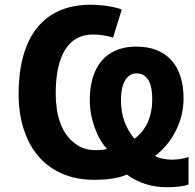

<svg xmlns="http://www.w3.org/2000/svg" viewBox="-20 -745 817 806"><path d="M512.7 -12.2Q462.9 9.8 374 9.8Q278.3 9.8 206.5 -33.7Q134.8 -77.1 96.7 -158.7Q58.1 -241.2 58.1 -349.1Q58.1 -470.2 92.8 -554.4Q127.4 -638.7 195.1 -681.9Q262.7 -725.1 360.4 -725.1Q395 -725.1 431.9 -719.5Q468.8 -713.9 491.2 -705.1L454.6 -586.9Q413.1 -600.1 369.6 -600.1Q293.5 -600.1 253.7 -536.6Q213.9 -473.1 213.9 -353Q213.9 -284.2 231.4 -233.4Q249 -182.6 282.2 -153.3Q322.3 -114.7 379.9 -114.7Q412.1 -114.7 429.2 -119.6Q397 -154.8 377 -210.7Q356.9 -266.6 356.9 -324.7Q356.9 -396 379.9 -446.5Q402.8 -497.1 446.5 -523.2Q490.2 -549.3 551.8 -549.3Q647 -549.3 698.7 -492.9Q750.5 -436.5 750.5 -331.1Q750.5 -261.2 718.3 -196.8Q686 -132.3 630.9 -90.3Q642.6 -83 663.1 -78.9Q683.6 -74.7 700.7 -74.7Q737.8 -74.7 771.5 -85.9V29.3Q759.8 34.7 734.4 37.8Q709 41 681.2 41Q585 41 512.7 -12.2ZM619.1 -328.1Q619.1 -397 592.8 -421.4Q578.6 -437 553.2 -437Q528.8 -437 512.2 -417.5Q487.8 -388.7 487.8 -324.7Q487.8 -276.9 501.5 -237.5Q515.1 -198.2 544.4 -162.6Q581.1 -189.5 600.1 -231.7Q619.1 -273.9 619.1 -328.1Z"/></svg>

Font: Viking Open Sans
Style: Bold
Weight: 700
Foundry: Ascender Corporation
Version: Version 2.001